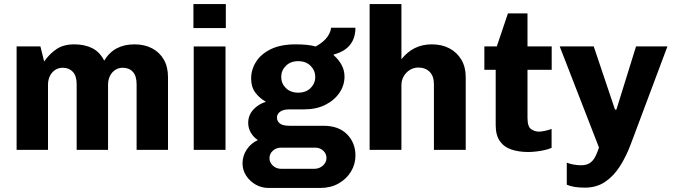

<svg xmlns="http://www.w3.org/2000/svg" viewBox="-20 -740 3321 948"><path d="M62 0V-511H179.5L198 -436.5Q225.5 -475.5 260 -498.2Q294.5 -521 347 -521Q397 -521 434.8 -502.5Q472.5 -484 494.5 -440.5Q519 -481.5 556.2 -501.2Q593.5 -521 644 -521Q694 -521 731.2 -501.2Q768.5 -481.5 789 -445.5Q809.5 -409.5 809.5 -359.5V0H654.5V-323.5Q654.5 -365 636 -385.2Q617.5 -405.5 586 -405.5Q565.5 -405.5 549 -394.8Q532.5 -384 523 -365Q513.5 -346 513.5 -321V0H358.5V-323.5Q358.5 -365 339.8 -385.2Q321 -405.5 289.5 -405.5Q269 -405.5 252.5 -394.8Q236 -384 226.5 -365Q217 -346 217 -321V0Z M936.5 0V-510.5H1093.5V0ZM935 -601.5V-720H1095V-601.5Z M1305.5 188Q1271.5 188 1242.5 171.5Q1213.5 155 1195.5 127.5Q1177.5 100 1177.5 66.5Q1177.5 30 1197.8 -1Q1218 -32 1253 -48.5Q1231 -63 1218.2 -85.5Q1205.5 -108 1205.5 -133.5Q1205.5 -171 1230.5 -198.5Q1255.5 -226 1293 -237.5Q1261.5 -255 1240.8 -282.8Q1220 -310.5 1220 -352Q1220 -396 1244 -434.5Q1268 -473 1316.8 -497Q1365.5 -521 1440 -521Q1469.5 -521 1494.5 -518.5Q1519.5 -516 1539 -510.5Q1579.5 -533.5 1596.5 -558Q1613.5 -582.5 1614.5 -603H1735Q1735 -567 1722 -540.2Q1709 -513.5 1685 -496.5Q1661 -479.5 1628 -471L1627 -468Q1651 -447.5 1666 -420.5Q1681 -393.5 1681 -362Q1681 -318 1655.5 -281Q1630 -244 1585.5 -222Q1541 -200 1482.5 -200H1409.5Q1378.5 -200 1363 -188.5Q1347.5 -177 1347.5 -159.5Q1347.5 -142 1361.5 -130.5Q1375.5 -119 1409.5 -119H1577.5Q1652 -119 1693.5 -77Q1735 -35 1735 28Q1735 71 1712.8 107.5Q1690.5 144 1651.5 166Q1612.5 188 1561.5 188ZM1368.5 93.5H1531.5Q1556.5 93.5 1574.2 77.8Q1592 62 1592 39.5Q1592 19 1576 4Q1560 -11 1536.5 -11H1368.5Q1344 -11 1327.2 4.2Q1310.5 19.5 1310.5 41Q1310.5 62 1327.2 77.8Q1344 93.5 1368.5 93.5ZM1452.5 -282.5Q1490.5 -282.5 1513.5 -305.2Q1536.5 -328 1536.5 -360Q1536.5 -392 1513.5 -415Q1490.5 -438 1452.5 -438Q1414.5 -438 1391.5 -415Q1368.5 -392 1368.5 -360Q1368.5 -328 1391.5 -305.2Q1414.5 -282.5 1452.5 -282.5Z M1805 0V-720H1962V-447.5Q1990.5 -483.5 2027.5 -502.2Q2064.5 -521 2112 -521Q2162 -521 2199.5 -501Q2237 -481 2258.2 -444.8Q2279.5 -408.5 2279.5 -359.5V0H2122.5V-323.5Q2122.5 -364.5 2101.2 -385.5Q2080 -406.5 2045.5 -406.5Q2023 -406.5 2003.8 -394.8Q1984.5 -383 1973.2 -363.2Q1962 -343.5 1962 -318.5V0Z M2588 10.5Q2541 10.5 2504.8 -1.8Q2468.5 -14 2448 -43.2Q2427.5 -72.5 2427.5 -122V-395.5H2371.5V-511H2433L2488 -674H2584.5V-511H2704V-395.5H2584.5V-158.5Q2584.5 -114.5 2602.5 -102.2Q2620.5 -90 2641.5 -90Q2652.5 -90 2672 -94.2Q2691.5 -98.5 2703.5 -103.5V-10Q2689.5 -3.5 2668.2 1.2Q2647 6 2625.5 8.2Q2604 10.5 2588 10.5Z M2867.5 186.5Q2840 186.5 2817.8 183Q2795.5 179.5 2778.5 172V63Q2789.5 68 2809.2 72Q2829 76 2848 76Q2876.5 76 2893 64.5Q2909.5 53 2919.5 33Q2929.5 13 2937.5 -11.5L2743.5 -511H2911.5L3016.5 -199H3023.5L3120.5 -511H3275.5L3095 -29.5Q3072.5 31 3041.5 80Q3010.5 129 2968 157.8Q2925.5 186.5 2867.5 186.5Z"/></svg>

Font: Chivo Medium
Style: Regular
Weight: 500
Designer: Hector Gatti
Foundry: Omnibus-Type
Version: Version 2.002